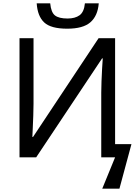

<svg xmlns="http://www.w3.org/2000/svg" viewBox="-20 -943 825 1151"><path d="M383 -771Q285 -771 245 -808.5Q205 -846 200 -923H281Q286 -869 309.5 -850.5Q333 -832 385 -832Q430 -832 457 -851.5Q484 -871 489 -923H572Q566 -848 522 -809.5Q478 -771 383 -771ZM593 188 670 0H587V-388Q587 -417 588.5 -455Q590 -493 592 -530.5Q594 -568 596 -593H592L197 0H97V-714H181V-321Q181 -288 179.5 -249.5Q178 -211 176.5 -177Q175 -143 174 -122H178L571 -714H670V-79H768L696 188Z"/></svg>

Font: Noto Sans
Style: Regular
Weight: 400
Designer: Monotype Design Team
Foundry: Monotype Imaging Inc.
Version: Version 2.007